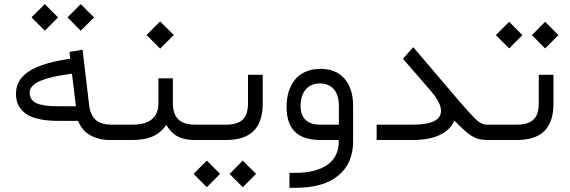

<svg xmlns="http://www.w3.org/2000/svg" viewBox="-20 -668 2718 916"><path d="M302.2 -585 365.2 -648.4 428.7 -585 365.2 -521.5ZM130.4 -585 193.8 -648.4 256.8 -585 193.8 -521.5ZM529.3 0H507.3Q451.2 0 411.9 -22Q372.6 -43.9 354.5 -86.9L352.5 -91.3H347.7H260.3Q202.1 -91.3 161.4 -101.1Q120.6 -110.8 98.1 -129.2Q75.7 -147.5 65.9 -169.7Q56.2 -191.9 56.2 -220.7Q56.2 -263.2 81.3 -294.7Q106.4 -326.2 154.5 -347.2Q202.6 -368.2 276.9 -381.8L308.1 -386.7L315.4 -387.7L314.5 -395L311.5 -420.4L374 -430.7L406.2 -158.2V-157.7Q414.6 -111.8 440.9 -92.5Q467.3 -73.2 512.7 -73.2H529.8Q535.6 -73.2 539.1 -64.2Q542.5 -55.2 542.5 -40V-34.7Q542.5 -19 539.1 -9.5Q535.6 0 529.3 0ZM341.3 -169.4 324.2 -309.1 323.2 -316.4 315.9 -315.4 287.6 -311Q253.9 -306.2 225.8 -299.3Q197.8 -292.5 173.3 -282.5Q148.9 -272.5 135.3 -258.3Q121.6 -244.1 121.6 -227.1Q121.6 -189.9 154.3 -175.5Q187 -161.1 252.9 -161.1H334H342.3Z M922.9 0H913.6Q892.6 0 875.2 -2.4Q857.9 -4.9 844 -9.8Q830.1 -14.6 818.4 -22.5Q806.6 -30.3 797.1 -40.3Q787.6 -50.3 779.3 -63L773.4 -71.8L767.1 -63.5Q742.2 -30.8 704.8 -15.4Q667.5 0 608.4 0H525.4Q512.7 0 512.7 -34.7V-40Q512.7 -50.3 514.2 -57.6Q515.6 -64.9 518.6 -69.1Q521.5 -73.2 525.4 -73.2H610.8Q735.8 -73.2 735.8 -175.8V-294.4H804.7V-175.8Q804.7 -124.5 830.3 -98.9Q856 -73.2 913.1 -73.2H923.3Q929.2 -73.2 932.6 -64.2Q936 -55.2 936 -40V-34.7Q936 -19 932.6 -9.5Q929.2 0 922.9 0ZM679.2 -501 744.1 -565.9 809.1 -501 744.1 -436Z M1075.2 161.6 1138.2 98.1 1201.7 161.6 1138.2 225.1ZM903.3 161.6 966.8 98.1 1029.8 161.6 966.8 225.1ZM919.4 -73.2H1057.1Q1110.8 -73.2 1137 -96.4Q1163.1 -119.6 1163.1 -174.8V-311H1233.4V-174.3Q1233.4 -85.9 1189.9 -43Q1146.5 0 1057.6 0H919.4Q906.7 0 906.7 -34.7V-40Q906.7 -50.3 908.2 -57.6Q909.7 -64.9 912.6 -69.1Q915.5 -73.2 919.4 -73.2Z M1664.6 -162.6V7.3Q1664.6 110.8 1594.2 169.4Q1523.9 228 1389.6 228H1360.8V156.7H1386.7Q1486.8 156.7 1541.3 118.7Q1595.7 80.6 1596.2 8.3V7.3V0H1588.9H1509.8Q1427.2 0 1387.2 -39.1Q1347.2 -78.1 1347.2 -158.2Q1347.2 -198.2 1357.4 -231.2Q1367.7 -264.2 1387.5 -288.3Q1407.2 -312.5 1438.2 -325.9Q1469.2 -339.4 1509.3 -339.4Q1583 -339.4 1623.8 -292.5Q1664.6 -245.6 1664.6 -162.6ZM1414.1 -160.2Q1414.1 -117.7 1438.5 -95.5Q1462.9 -73.2 1509.3 -73.2H1589.4H1596.7V-80.6V-163.1Q1596.7 -214.4 1572.8 -242.2Q1548.8 -270 1507.3 -270Q1461.9 -270 1438 -240.5Q1414.1 -210.9 1414.1 -160.2Z M2310.1 0H2303.2Q2292.5 0 2282.7 -1.5Q2272.9 -2.9 2265.1 -4.4Q2257.3 -5.9 2247.8 -10.7Q2238.3 -15.6 2232.7 -18.3Q2227.1 -21 2217.3 -28.6Q2207.5 -36.1 2202.9 -39.8Q2198.2 -43.5 2187.3 -54Q2176.3 -64.5 2171.9 -68.6Q2167.5 -72.8 2154.8 -85.9L2147.5 -92.8L2143.1 -84Q2124 -45.4 2075 -22.7Q2025.9 0 1947.3 0H1776.9V-73.2H1947.8Q2084 -73.2 2084 -139.2Q2084 -177.7 2034.7 -234.9L1902.3 -387.7L1951.7 -442.9L2164.1 -193.4Q2194.3 -158.2 2211.7 -139.2Q2229 -120.1 2243.9 -105Q2258.8 -89.8 2268.6 -84Q2278.3 -78.1 2286.6 -75.7Q2294.9 -73.2 2306.6 -73.2H2310.1Q2314.5 -73.2 2317.1 -69.1Q2319.8 -64.9 2321.5 -57.4Q2323.2 -49.8 2323.2 -40V-34.7Q2323.2 -18.6 2319.8 -9.3Q2316.4 0 2310.1 0Z M2306.6 -73.2H2444.3Q2498 -73.2 2524.2 -96.4Q2550.3 -119.6 2550.3 -174.8V-311H2620.6V-174.3Q2620.6 -85.9 2577.1 -43Q2533.7 0 2444.8 0H2306.6Q2293.9 0 2293.9 -34.7V-40Q2293.9 -50.3 2295.4 -57.6Q2296.9 -64.9 2299.8 -69.1Q2302.7 -73.2 2306.6 -73.2ZM2517.6 -500.5 2580.6 -564 2644 -500.5 2580.6 -437ZM2345.7 -500.5 2409.2 -564 2472.2 -500.5 2409.2 -437Z"/></svg>

Font: Shabnam Light WOL
Style: Light-WOL
Weight: 300
Foundry: DejaVu fonts team - Redesigned by Saber Rastikerdar - Based on Vazir font
Version: Version 5.0.0